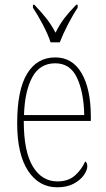

<svg xmlns="http://www.w3.org/2000/svg" viewBox="-20 -786 452 816"><path d="M223 10Q145 10 99 -60.5Q53 -131 53 -262Q53 -403 95 -472.5Q137 -542 215 -542Q288 -542 327 -474.5Q366 -407 366 -291V-272H81Q81 -142 119.5 -78.5Q158 -15 224 -15Q271 -15 299.5 -41Q328 -67 342 -100Q351 -95 351 -79Q351 -63 336.5 -42Q322 -21 293.5 -5.5Q265 10 223 10ZM338 -297Q336 -395 307 -456Q278 -517 215 -517Q149 -517 117 -457.5Q85 -398 82 -297ZM195 -606Q184 -640 161.5 -682.5Q139 -725 120 -753V-766H126Q156 -734 176.5 -708.5Q197 -683 216 -647Q234 -683 253.5 -708.5Q273 -734 304 -766H310V-753Q291 -725 269 -682.5Q247 -640 234 -606Z"/></svg>

Font: Noto Serif Lao Condensed Thin
Style: Regular
Weight: 100
Width: 3
Designer: Monotype Design Team
Foundry: Monotype Imaging Inc.
Version: Version 2.003; ttfautohint (v1.8.4.7-5d5b)